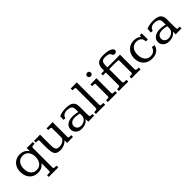

<svg xmlns="http://www.w3.org/2000/svg" viewBox="241 -1914 3382 3382"><g transform="rotate(-45 1932.0 -222.5)"><path d="M336.9 197.3V153.3H355.5Q386.2 153.3 398.9 151.4Q411.6 149.4 414.1 142.8Q416.5 136.2 416.5 123.5V-67.9Q390.1 -27.8 349.9 -7.3Q309.6 13.2 255.4 13.2Q191.4 13.2 143.6 -15.9Q95.7 -44.9 69.3 -97.7Q43 -150.4 43 -221.2Q43 -288.6 69.6 -339.4Q96.2 -390.1 143.8 -418.5Q191.4 -446.8 254.9 -446.8Q309.6 -446.8 352.1 -424.1Q394.5 -401.4 421.4 -359.9V-439.5Q442.9 -438 465.1 -437.5Q487.3 -437 509.8 -437Q525.4 -437 540.8 -437Q556.2 -437 571.8 -437V-393.6Q536.1 -393.6 521 -389.4Q505.9 -385.3 502.7 -377.4Q499.5 -369.6 499.5 -357.9V122.1Q499.5 136.2 503.4 142.6Q507.3 148.9 522.9 150.9Q538.6 152.8 573.7 153.3V197.3Q565.9 197.3 547.1 197Q528.3 196.8 506.8 196.8Q485.4 196.8 469 196.8Q452.6 196.8 449.7 196.8Q446.8 196.8 431.4 196.8Q416 196.8 396.5 196.8Q377 196.8 359.9 197Q342.8 197.3 336.9 197.3ZM273.4 -38.6Q341.3 -38.6 381.6 -87.4Q421.9 -136.2 421.9 -218.3Q421.9 -298.8 382.6 -346.2Q343.3 -393.6 275.9 -393.6Q206.5 -393.6 166 -345.9Q125.5 -298.3 125.5 -216.8Q125.5 -134.3 165.5 -86.4Q205.6 -38.6 273.4 -38.6Z M813.5 9.8Q752 9.8 721.7 -15.1Q691.4 -40 681.9 -88.4Q672.4 -136.7 672.4 -206.1V-360.4Q672.4 -377 667.7 -383.8Q663.1 -390.6 648.2 -391.8Q633.3 -393.1 602.5 -393.1V-436Q617.2 -436 630.1 -436Q643.1 -436 655.3 -436.3Q667.5 -436.5 679.2 -436.5Q696.8 -437 715.1 -437.5Q733.4 -438 754.4 -439V-181.2Q754.4 -140.1 760 -109.4Q765.6 -78.6 783.9 -61.8Q802.2 -44.9 839.8 -44.9Q892.6 -44.9 929 -65.9Q965.3 -86.9 983.4 -118.2Q984.4 -136.2 984.4 -154.1Q984.4 -171.9 984.4 -190.4V-357.9Q984.4 -375.5 979.7 -382.8Q975.1 -390.1 960 -391.6Q944.8 -393.1 912.6 -393.1V-436Q931.2 -436 950.2 -436Q969.2 -436 988.8 -436.5Q1008.3 -437 1027.6 -437.7Q1046.9 -438.5 1066.4 -439.5V-68.4Q1066.4 -50.3 1078.9 -46.9Q1091.3 -43.5 1136.2 -43.5V0Q1122.1 -1 1108.6 -0.5Q1095.2 0 1082.5 0.5Q1056.6 0.5 1033.2 1Q1009.8 1.5 987.8 2Q987.8 -9.3 987.8 -23.9Q987.8 -38.6 987.8 -50.3Q987.8 -62 987.8 -63.5Q954.1 -26.4 909.7 -8.3Q865.2 9.8 813.5 9.8Z M1352.5 10.3Q1282.7 10.3 1240.7 -27.3Q1198.7 -64.9 1198.7 -123Q1198.7 -185.5 1248.5 -223.6Q1298.3 -261.7 1387.7 -261.7Q1418 -261.7 1449.5 -257.1Q1481 -252.4 1513.2 -244.1V-316.4Q1513.2 -360.4 1483.6 -384Q1454.1 -407.7 1393.1 -407.7Q1293 -407.7 1273.9 -326.7L1229 -332L1235.4 -418Q1266.6 -432.1 1308.6 -441.2Q1350.6 -450.2 1402.3 -450.2Q1505.9 -450.2 1550.5 -412.6Q1595.2 -375 1595.2 -294.4V-109.4Q1595.2 -75.7 1598.6 -62Q1602.1 -48.3 1611.8 -45.9Q1621.6 -43.5 1641.1 -43.5H1663.1V0Q1655.3 -0.5 1647.5 -0.5Q1639.6 -0.5 1631.8 -0.2Q1624 0 1616.2 0Q1589.8 0.5 1564.5 1Q1539.1 1.5 1516.1 2V-64.9Q1486.8 -27.8 1446.5 -8.8Q1406.2 10.3 1352.5 10.3ZM1377.4 -36.6Q1409.2 -36.6 1440.4 -50Q1471.7 -63.5 1492.4 -89.8Q1513.2 -116.2 1513.2 -155.8V-203.6Q1483.9 -211.9 1457.5 -216.3Q1431.2 -220.7 1406.2 -220.7Q1347.7 -220.7 1313.7 -195.6Q1279.8 -170.4 1279.8 -125.5Q1279.8 -85.4 1307.1 -61Q1334.5 -36.6 1377.4 -36.6Z M1708 0Q1708 -3.9 1708 -9.8Q1708 -15.6 1707.8 -22.2Q1707.5 -28.8 1707.5 -34.7Q1707.5 -40.5 1707.5 -44.4Q1744.6 -44.4 1759.8 -48.8Q1774.9 -53.2 1778.1 -62Q1781.2 -70.8 1781.2 -84V-562.5Q1781.2 -580.6 1762.7 -583.5Q1744.1 -586.4 1710 -586.9V-630.9Q1723.1 -630.9 1735.4 -631.1Q1747.6 -631.3 1760 -631.3Q1772.5 -631.3 1784.7 -631.3Q1803.2 -631.8 1822.5 -632.1Q1841.8 -632.3 1862.8 -632.8V-78.6Q1862.8 -54.7 1881.6 -49.6Q1900.4 -44.4 1938 -44.4V0Q1911.1 0 1884.5 -0.2Q1857.9 -0.5 1821.8 -1Q1786.1 -1 1760.3 -0.5Q1734.4 0 1708 0Z M2004.4 0V-44.4Q2040 -44.4 2054.9 -47.1Q2069.8 -49.8 2073.2 -56.6Q2076.7 -63.5 2076.7 -76.2V-375.5Q2076.7 -389.2 2061 -391.1Q2045.4 -393.1 2006.8 -393.6Q2006.8 -404.8 2006.8 -415.5Q2006.8 -426.3 2006.8 -437Q2026.9 -437 2045.9 -437Q2064.9 -437 2083 -437.5Q2102.5 -438 2121.1 -438.5Q2139.6 -439 2158.7 -439.5V-74.2Q2158.7 -52.2 2175.5 -48.3Q2192.4 -44.4 2231.9 -44.4V0Q2219.2 0 2198 -0.2Q2176.8 -0.5 2154.5 -0.5Q2132.3 -0.5 2116.2 -0.7Q2100.1 -1 2097.2 -1Q2069.8 -1 2048.3 -0.5Q2026.9 0 2004.4 0ZM2113.8 -533.2Q2092.3 -533.2 2079.3 -545.9Q2066.4 -558.6 2066.4 -579.1Q2066.4 -599.6 2079.3 -611.8Q2092.3 -624 2113.3 -624Q2134.8 -624 2147.5 -611.8Q2160.2 -599.6 2160.2 -578.6Q2160.2 -558.6 2147.5 -545.9Q2134.8 -533.2 2113.8 -533.2Z M2279.3 0V-44.4Q2313 -44.4 2327.4 -47.4Q2341.8 -50.3 2345 -57.4Q2348.1 -64.5 2348.1 -77.6V-393.6H2274.9V-437H2348.1V-483.9Q2348.1 -522.9 2358.2 -552.7Q2368.2 -582.5 2389.4 -602.3Q2410.6 -622.1 2444.1 -632.1Q2477.5 -642.1 2524.4 -642.1Q2604.5 -642.1 2652.3 -629.4Q2700.2 -616.7 2721.2 -597.4Q2742.2 -578.1 2742.2 -558.1Q2742.2 -537.1 2728.5 -524.4Q2714.8 -511.7 2692.4 -511.7Q2666 -511.7 2656 -524.4Q2646 -537.1 2637.7 -558.1Q2631.8 -573.2 2612.5 -581.1Q2593.3 -588.9 2569.6 -591.8Q2545.9 -594.7 2526.9 -594.7Q2481 -594.7 2460.7 -578.1Q2440.4 -561.5 2435.5 -531.5Q2430.7 -501.5 2430.7 -461.4V-437H2594.2Q2614.3 -437 2633.3 -437Q2652.3 -437 2670.4 -437.5Q2689.9 -438 2708.5 -438.5Q2727.1 -439 2746.1 -439.5V-74.2Q2746.1 -52.2 2762.9 -48.3Q2779.8 -44.4 2819.3 -44.4V0Q2806.6 0 2785.4 -0.2Q2764.2 -0.5 2741.9 -0.5Q2719.7 -0.5 2703.6 -0.7Q2687.5 -1 2684.6 -1Q2657.2 -1 2635.7 -0.5Q2614.3 0 2591.8 0V-44.4Q2627.4 -44.4 2642.3 -47.1Q2657.2 -49.8 2660.6 -56.6Q2664.1 -63.5 2664.1 -76.2V-375.5Q2664.1 -389.2 2648.4 -391.1Q2632.8 -393.1 2594.2 -393.6H2430.7V-76.7Q2430.7 -52.7 2450.9 -48.6Q2471.2 -44.4 2513.7 -44.4V0Q2513.7 0 2493.2 -0.2Q2472.7 -0.5 2442.9 -0.7Q2413.1 -1 2385.3 -1Q2362.8 -1 2338.1 -0.7Q2313.5 -0.5 2296.4 -0.2Q2279.3 0 2279.3 0Z M3101.6 13.7Q3033.7 13.7 2982.9 -14.9Q2932.1 -43.5 2904.3 -95Q2876.5 -146.5 2876.5 -215.3Q2876.5 -280.8 2903.8 -332.8Q2931.2 -384.8 2979.5 -415Q3027.8 -445.3 3091.3 -445.3Q3130.9 -445.3 3166.3 -435.1Q3201.7 -424.8 3225.1 -396L3237.3 -434.6Q3239.7 -434.6 3249.8 -434.3Q3259.8 -434.1 3269.8 -434.1Q3279.8 -434.1 3282.2 -433.6V-281.2H3234.4Q3232.4 -339.8 3199.5 -368.7Q3166.5 -397.5 3109.9 -397.5Q3040.5 -397.5 3001.7 -349.6Q2962.9 -301.8 2962.9 -218.8Q2962.9 -134.8 3002.9 -85.7Q3043 -36.6 3110.8 -36.6Q3159.7 -36.6 3192.6 -62.7Q3225.6 -88.9 3238.8 -136.7L3295.9 -127Q3280.8 -60.1 3229.7 -23.2Q3178.7 13.7 3101.6 13.7Z M3528.8 10.3Q3459 10.3 3417 -27.3Q3375 -64.9 3375 -123Q3375 -185.5 3424.8 -223.6Q3474.6 -261.7 3564 -261.7Q3594.2 -261.7 3625.7 -257.1Q3657.2 -252.4 3689.5 -244.1V-316.4Q3689.5 -360.4 3659.9 -384Q3630.4 -407.7 3569.3 -407.7Q3469.2 -407.7 3450.2 -326.7L3405.3 -332L3411.6 -418Q3442.9 -432.1 3484.9 -441.2Q3526.9 -450.2 3578.6 -450.2Q3682.1 -450.2 3726.8 -412.6Q3771.5 -375 3771.5 -294.4V-109.4Q3771.5 -75.7 3774.9 -62Q3778.3 -48.3 3788.1 -45.9Q3797.9 -43.5 3817.4 -43.5H3839.4V0Q3831.5 -0.5 3823.7 -0.5Q3815.9 -0.5 3808.1 -0.2Q3800.3 0 3792.5 0Q3766.1 0.5 3740.7 1Q3715.3 1.5 3692.4 2V-64.9Q3663.1 -27.8 3622.8 -8.8Q3582.5 10.3 3528.8 10.3ZM3553.7 -36.6Q3585.4 -36.6 3616.7 -50Q3647.9 -63.5 3668.7 -89.8Q3689.5 -116.2 3689.5 -155.8V-203.6Q3660.2 -211.9 3633.8 -216.3Q3607.4 -220.7 3582.5 -220.7Q3523.9 -220.7 3490 -195.6Q3456.1 -170.4 3456.1 -125.5Q3456.1 -85.4 3483.4 -61Q3510.7 -36.6 3553.7 -36.6Z"/></g></svg>

Font: Kameron
Style: Regular
Weight: 400
Designer: Vernon Adams
Foundry: Vernon Adams
Version: Version 1.100